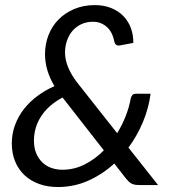

<svg xmlns="http://www.w3.org/2000/svg" viewBox="-20 -744 697 772"><path d="M231.5 -352Q174 -321 145.2 -276.2Q116.5 -231.5 116.5 -178.5Q116.5 -150.5 125.2 -128.8Q134 -107 149.2 -92Q164.5 -77 185.5 -69.2Q206.5 -61.5 231 -61.5Q278.5 -61.5 320.8 -83Q363 -104.5 397.5 -139.5ZM615.5 0H541.5Q531 0 523.2 -1.2Q515.5 -2.5 509.5 -5.5Q503.5 -8.5 498.2 -13.5Q493 -18.5 487 -25.5L439.5 -86.5Q392 -43 334.8 -17.5Q277.5 8 212.5 8Q171.5 8 137.5 -4.2Q103.5 -16.5 79 -39.2Q54.5 -62 41 -94.5Q27.5 -127 27.5 -167.5Q27.5 -207 40.8 -242.2Q54 -277.5 77.2 -306.8Q100.5 -336 131.8 -359Q163 -382 199 -397.5Q179.5 -430.5 170.2 -462.5Q161 -494.5 161 -526Q161 -567 175.2 -603.2Q189.5 -639.5 215.8 -666Q242 -692.5 279 -708Q316 -723.5 361 -723.5Q397.5 -723.5 426.8 -711.8Q456 -700 476 -679.5Q496 -659 506.2 -631.2Q516.5 -603.5 516 -571.5L465.5 -562Q454 -559.5 448.2 -563Q442.5 -566.5 439.5 -577.5Q437 -591.5 431 -605.5Q425 -619.5 414.5 -630.8Q404 -642 389 -649.2Q374 -656.5 353.5 -656.5Q328 -656.5 307.5 -647Q287 -637.5 272.2 -620.8Q257.5 -604 249.5 -581.2Q241.5 -558.5 241.5 -532.5Q241.5 -476 290 -412.5L451 -208.5Q471.5 -241.5 485.2 -276.8Q499 -312 505.5 -347Q507.5 -356 512 -361.5Q516.5 -367 526 -367H585.5Q578 -309.5 555 -254Q532 -198.5 496.5 -150.5Z"/></svg>

Font: Lato 2
Style: Italic
Weight: 400
Italic angle: -7°
Designer: Lukasz Dziedzic with Adam Twardoch and Botio Nikoltchev
Foundry: tyPoland Lukasz Dziedzic
Version: Version 2.015; 2015-08-06; http://www.latofonts.com/